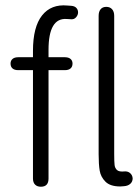

<svg xmlns="http://www.w3.org/2000/svg" viewBox="-20 -702 531 728"><path d="M105 -25V-436H49Q35 -436 27.5 -442.5Q20 -449 20 -461Q20 -472 27.5 -478.5Q35 -485 49 -485H105V-509Q105 -600 139.5 -643.5Q174 -687 236 -681L250 -680Q263 -679 269.5 -672Q276 -665 276 -655Q276 -645 268.5 -636.5Q261 -628 250 -629L233 -630Q164 -635 164 -513V-485H226Q240 -485 247.5 -478.5Q255 -472 255 -461Q255 -449 247.5 -442.5Q240 -436 226 -436H164V-25Q164 6 135 6Q121 6 113 -2Q105 -10 105 -25ZM450 4 436 5Q398 5 380 -13Q362 -31 358 -55Q354 -79 354 -117V-642Q354 -658 361.5 -667Q369 -676 383 -676Q397 -676 405 -667Q413 -658 413 -642V-119Q413 -88 414.5 -76Q416 -64 424 -57Q432 -50 452 -52Q465 -53 473.5 -45.5Q482 -38 483 -26Q483 -13 474 -5Q465 3 450 4Z"/></svg>

Font: SN Pro Light
Style: Regular
Weight: 300
Designer: Tobias Whetton
Foundry: Supernotes
Version: Version 1.002